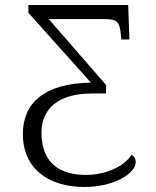

<svg xmlns="http://www.w3.org/2000/svg" viewBox="-20 -734 620 764"><path d="M315 10C440 10 520 -47 520 -88C520 -105 512 -114 503 -118C478 -76 407 -38 321 -38C221 -38 145 -83 145 -206C145 -300 211 -362 345 -362H402V-396L174 -658H393C445 -658 456 -649 461 -596L463 -577H495L490 -714H93V-683L342 -405C156 -403 71 -323 71 -201C71 -59 178 10 315 10Z"/></svg>

Font: Noto Serif Light
Style: Regular
Weight: 300
Designer: Monotype Design Team
Foundry: Monotype Imaging Inc.
Version: Version 2.013